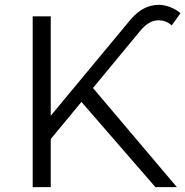

<svg xmlns="http://www.w3.org/2000/svg" viewBox="-20 -767 760 787"><path d="M178 -185 175 -277 512 -683Q546 -724 583 -738Q620 -752 655.5 -744.5Q691 -737 720 -713L684 -663Q658 -686 623.5 -683.5Q589 -681 556 -642ZM114 0V-700H188V0ZM617 0 308 -356 358 -410 705 0Z"/></svg>

Font: Montserrat Thin
Style: Regular
Weight: 400
Version: Version 9.000